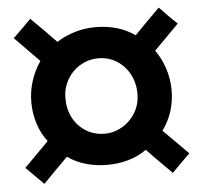

<svg xmlns="http://www.w3.org/2000/svg" viewBox="-48 -735 786 743"><g transform="rotate(-5 344.5 -364.0)"><path d="M95 -44 27 -112Q51 -136 74.5 -160Q98 -184 122 -208Q97 -240 84.5 -280.5Q72 -321 72 -363Q72 -405 85 -445.5Q98 -486 121 -519Q97 -543 73.5 -567.5Q50 -592 26 -616Q44 -633 61.5 -650.5Q79 -668 96 -685Q121 -661 145 -636.5Q169 -612 193 -587Q226 -608 264.5 -619.5Q303 -631 345 -631Q387 -631 426 -620Q465 -609 497 -586Q521 -611 545.5 -635.5Q570 -660 595 -685Q628 -650 663 -617Q639 -593 615 -568.5Q591 -544 567 -520Q590 -488 603.5 -447Q617 -406 617 -363Q617 -276 568 -209L664 -113Q646 -95 628.5 -78Q611 -61 594 -43Q569 -68 545 -92Q521 -116 497 -141Q465 -118 426 -107Q387 -96 345 -96Q302 -96 262.5 -107Q223 -118 191 -141Q167 -117 143 -93Q119 -69 95 -44ZM345 -217Q372 -217 396.5 -227.5Q421 -238 440 -256Q459 -274 471 -299Q483 -324 484 -354V-363Q484 -392 474 -418.5Q464 -445 445.5 -465.5Q427 -486 401.5 -498Q376 -510 345 -510Q317 -510 292 -499.5Q267 -489 248 -470.5Q229 -452 217.5 -427Q206 -402 205 -373V-363Q205 -335 214.5 -308.5Q224 -282 242 -262Q260 -242 286 -229.5Q312 -217 345 -217Z"/></g></svg>

Font: Rosa Sans
Style: Bold
Weight: 700
Designer: Pentagram / MCKL
Foundry: Pentagram / MCKL
Version: Version 1.005;September 16, 2019;FontCreator 11.5.0.2425 64-